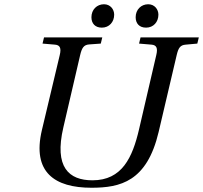

<svg xmlns="http://www.w3.org/2000/svg" viewBox="-20 -868 955 903"><path d="M618 -787C618 -758 635 -738 667 -738C702 -738 725 -765 725 -799C725 -824 707 -848 677 -848C644 -848 618 -823 618 -787ZM410 -787C410 -758 427 -738 459 -738C494 -738 517 -765 517 -799C517 -824 499 -848 469 -848C436 -848 410 -823 410 -787ZM177 -256C130 -57 238 15 410 15C546 15 671 -14 726 -247L811 -609C819 -643 828 -656 853 -658L908 -663L915 -692H641L634 -663L693 -658C716 -656 723 -642 715 -609L634 -260C603 -127 554 -20 415 -20C304 -20 234 -81 278 -269L357 -609C365 -643 374 -657 399 -659L454 -663L461 -692H187L180 -663L239 -658C262 -656 269 -642 261 -609Z"/></svg>

Font: Heuristica
Style: Italic
Weight: 400
Italic angle: -13°
Version: Version 1.0.1